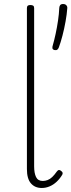

<svg xmlns="http://www.w3.org/2000/svg" viewBox="-20 -919 355 956"><path d="M188 17Q154 17 134 -6Q114 -29 114 -77V-879Q114 -887 118 -890.5Q122 -894 131 -894Q141 -894 145.5 -890.5Q150 -887 150 -879V-91Q150 -57 159.5 -37.5Q169 -18 193 -18Q205 -18 217 -22.5Q229 -27 240 -37.5Q251 -48 263 -65Q268 -72 273.5 -72.5Q279 -73 284 -68Q290 -64 291.5 -59.5Q293 -55 290 -49Q278 -29 262 -14Q246 1 227 9Q208 17 188 17ZM250 -670Q242 -673 241 -679Q240 -685 243 -694Q250 -718 257 -750.5Q264 -783 269 -817Q274 -851 275 -878Q275 -886 279 -892.5Q283 -899 294 -899Q305 -899 310.5 -892.5Q316 -886 315 -878Q313 -849 306.5 -812.5Q300 -776 291 -741.5Q282 -707 273 -683Q270 -675 265 -671.5Q260 -668 250 -670Z"/></svg>

Font: Playwrite HR Lijeva Thin
Style: Regular
Weight: 250
Designer: Veronika Burian, José Scaglione
Foundry: TypeTogether
Version: Version 1.002